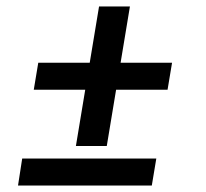

<svg xmlns="http://www.w3.org/2000/svg" viewBox="-20 -577 640 597"><path d="M216 -123 245 -298H85L99 -382H259L288 -557H384L355 -382H515L501 -298H341L312 -123ZM36 0 49 -84H466L452 0Z"/></svg>

Font: Iosevka Curly Slab MdExObl
Style: Regular
Weight: 500
Width: 7
Italic angle: -9°
Monospace: yes
Designer: Belleve Invis
Foundry: Belleve Invis
Version: Version 11.1.0; ttfautohint (v1.8.3)